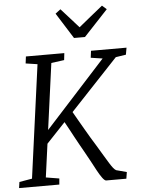

<svg xmlns="http://www.w3.org/2000/svg" viewBox="-66 -1043 806 1093"><g transform="rotate(-5 337.5 -497.0)"><path d="M-2 0 3 -34.5 76 -47 164 -693.5 97 -703.5 102 -743H321.5L317 -703.5L243 -693.5L191.5 -315L536 -693.5L469 -703.5L474 -743H677L670 -703.5L611.5 -694.5L339 -404.5Q350.5 -384 365.8 -357.5Q381 -331 397.2 -303.2Q413.5 -275.5 428.5 -249.8Q443.5 -224 456 -205Q478 -168.5 493.8 -142Q509.5 -115.5 520.8 -97.5Q532 -79.5 540.5 -68.8Q549 -58 557 -53.5L617 -37.5L611 0H495Q486.5 -1 474 -18Q461.5 -35 447 -61.8Q432.5 -88.5 416.8 -118.2Q401 -148 386 -174Q374.5 -194 361.8 -217Q349 -240 336 -264Q323 -288 311 -310.5Q299 -333 288.5 -351.5L181 -237.5L155 -47L231 -34.5L228 0ZM384 -824 291.5 -971 321 -993.5Q346 -966 371 -938Q396 -910 421 -882Q455 -910 489.5 -937.8Q524 -965.5 558.5 -993.5L584 -971L446.5 -824Z"/></g></svg>

Font: Merriweather 20pt Light
Style: Italic
Weight: 300
Italic angle: -7.8°
Version: Version 2.101